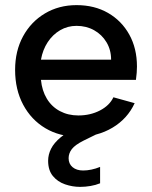

<svg xmlns="http://www.w3.org/2000/svg" viewBox="-20 -527 594 750"><path d="M286 7Q213 7 157.5 -26Q102 -59 70.5 -118Q39 -177 39 -254Q39 -328 70 -385Q101 -442 155.5 -474.5Q210 -507 279 -507Q349 -507 402 -476.5Q455 -446 485 -392Q515 -338 515 -267Q515 -256 514 -242.5Q513 -229 511 -215H140Q144 -173 163 -141.5Q182 -110 214 -93Q246 -76 286 -76Q333 -76 370.5 -95.5Q408 -115 423 -147L506 -124Q478 -63 419 -28Q360 7 286 7ZM140 -294H414Q414 -332 396 -362Q378 -392 347.5 -409Q317 -426 279 -426Q244 -426 215 -409Q186 -392 166.5 -362.5Q147 -333 140 -294ZM293 203Q263 203 234 193Q205 183 186.5 160.5Q168 138 168 101Q168 77 179.5 54Q191 31 217.5 9Q244 -13 288 -33L334 -54L360 -4L307 22Q273 39 260.5 55.5Q248 72 248 91Q248 113 263.5 126Q279 139 305 139Q320 139 337 135.5Q354 132 371 125V189Q354 196 333.5 199.5Q313 203 293 203Z"/></svg>

Font: Envelope Sans Variable
Style: Regular
Weight: 500
Designer: Andreas Rasmussen / Norman Anderson
Foundry: mail.de GmbH
Version: Version 1.150